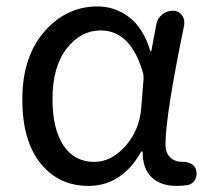

<svg xmlns="http://www.w3.org/2000/svg" viewBox="-20 -577 665 609"><path d="M260.7 12.7Q166 12.7 108.4 -59.1Q50.8 -130.9 50.8 -261.7Q50.8 -396.5 120.6 -476.6Q190.4 -556.6 289.1 -556.6Q344.7 -556.6 389.6 -522.5Q434.6 -488.3 457 -415Q457 -414.1 458.5 -414.1Q460 -414.1 460 -415L475.6 -499Q478.5 -517.6 493.7 -530.3Q508.8 -543 528.3 -543Q545.9 -543 556.6 -529.3Q564.5 -519.5 564.5 -506.8Q564.5 -502.9 564.5 -499Q504.9 -210 504.9 -119.1Q504.9 -91.8 520 -77.6Q535.2 -63.5 558.6 -63.5Q560.5 -63.5 561.5 -63.5Q576.2 -63.5 588.4 -56.2Q600.6 -48.8 602.5 -35.2Q603.5 -31.2 603.5 -26.4Q603.5 -16.6 598.6 -6.8Q590.8 6.8 576.2 9.8Q559.6 12.7 540 12.7Q490.2 12.7 461.4 -14.2Q432.6 -41 432.6 -94.7Q432.6 -96.7 430.7 -96.7Q428.7 -96.7 427.7 -95.7Q366.2 12.7 260.7 12.7ZM279.3 -63.5Q333 -63.5 377.4 -113.3Q421.9 -163.1 427.7 -232.4L435.5 -328.1Q435.5 -335 434.6 -341.8Q396.5 -480.5 298.8 -480.5Q236.3 -480.5 191.4 -422.9Q146.5 -365.2 146.5 -262.7Q146.5 -168 181.2 -115.7Q215.8 -63.5 279.3 -63.5Z"/></svg>

Font: Gen Jyuu Gothic Regular
Style: Regular
Weight: 400
Designer: [Source Han Sans]
Ryoko NISHIZUKA  (kana & ideographs); Paul D. Hunt (Latin, Greek & Cyrillic); Wenlong ZHANG  (bopomofo
Version: Version 1.002.20150607